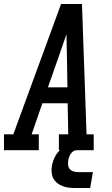

<svg xmlns="http://www.w3.org/2000/svg" viewBox="-44 -755 564 965"><path d="M-24 0V-80H23L263 -735H368L391 -80H427V0H252V-80H299L296 -236H169L115 -80H151V0ZM295 -316 292 -490Q291 -513 291 -536.5Q291 -560 290 -583Q282 -560 274 -536.5Q266 -513 258 -490L197 -316ZM334 190Q318 190 301.5 188Q285 186 270.5 180.5Q256 175 243.5 165Q231 155 224 141.5Q217 128 215.5 111.5Q214 95 217 78Q221 56 231.5 34.5Q242 13 260 -2.5Q278 -18 301 -24.5Q324 -31 346 -31L341 0Q332 0 324 5.5Q316 11 311 19Q306 27 303 35.5Q300 44 299 53Q297 65 298.5 76Q300 87 307 95Q314 103 325 106.5Q336 110 348 110H423L409 190Z"/></svg>

Font: Iosevka Slab Medium
Style: Italic
Weight: 500
Italic angle: -9°
Monospace: yes
Designer: Belleve Invis
Foundry: Belleve Invis
Version: Version 11.1.0; ttfautohint (v1.8.3)